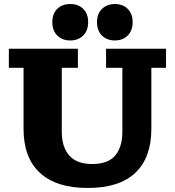

<svg xmlns="http://www.w3.org/2000/svg" viewBox="-20 -924 869 954"><path d="M416 10Q260 10 178.5 -65Q97 -140 97 -284V-587H24V-682H367V-587H287V-269Q287 -194 324 -151.5Q361 -109 438 -109Q517 -109 552.5 -151.5Q588 -194 588 -269V-587H507V-682H805V-587H732V-284Q732 -140 652 -65Q572 10 416 10ZM551 -723Q511 -723 486.5 -747.5Q462 -772 462 -814Q462 -856 487 -880Q512 -904 551 -904Q590 -904 614.5 -880Q639 -856 639 -814Q639 -772 614.5 -747.5Q590 -723 551 -723ZM329 -723Q289 -723 264.5 -747.5Q240 -772 240 -814Q240 -856 264.5 -880Q289 -904 329 -904Q369 -904 393.5 -880Q418 -856 418 -814Q418 -772 393.5 -747.5Q369 -723 329 -723Z"/></svg>

Font: Montagu Slab 24pt
Style: Bold
Weight: 700
Designer: Florian Karsten
Foundry: Florian Karsten
Version: Version 1.000